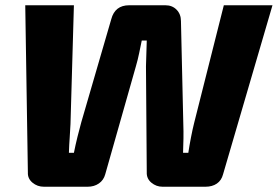

<svg xmlns="http://www.w3.org/2000/svg" viewBox="-20 -710 1056 730"><path d="M1016 -690 828 -47Q822 -24 804.5 -12Q787 0 761 0H598Q574 0 555.5 -15.5Q537 -31 538 -55L535 -458Q536 -484 536.5 -507Q537 -530 538 -556H519Q514 -532 509 -507.5Q504 -483 497 -459L380 -47Q374 -25 356 -12.5Q338 0 313 0H147Q122 0 103.5 -15.5Q85 -31 86 -54L76 -690H261L248 -238Q247 -214 245 -187Q243 -160 242 -129H261Q267 -159 274.5 -189.5Q282 -220 289 -245L403 -637Q417 -690 471 -690H609Q635 -690 651.5 -673Q668 -656 668 -630L677 -237Q678 -211 677.5 -183Q677 -155 676 -129H696Q700 -156 706 -187Q712 -218 718 -242L831 -690Z"/></svg>

Font: Exo 2 ExtraBold
Style: Italic
Weight: 800
Italic angle: -8°
Designer: Natanael Gama
Foundry: Natanael Gama
Version: Version 2.010